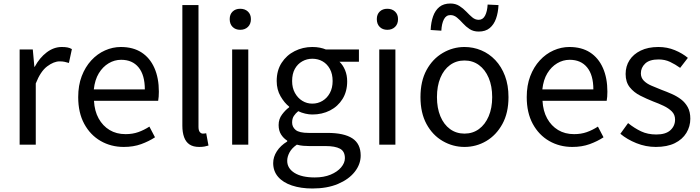

<svg xmlns="http://www.w3.org/2000/svg" viewBox="-20 -825 3994 1095"><path d="M92 0V-543H167L176 -444H178Q206 -496 246.5 -526.5Q287 -557 332 -557Q351 -557 364.5 -554.5Q378 -552 390 -545L373 -466Q359 -470 348 -472.5Q337 -475 320 -475Q287 -475 249 -446.5Q211 -418 184 -349V0Z M686 13Q613 13 554 -21Q495 -55 460.5 -118.5Q426 -182 426 -271Q426 -338 446 -390.5Q466 -443 500.5 -480.5Q535 -518 579 -537.5Q623 -557 669 -557Q739 -557 787 -526Q835 -495 860.5 -437.5Q886 -380 886 -302Q886 -287 885 -274Q884 -261 882 -250H516Q519 -192 542.5 -149.5Q566 -107 605 -83.5Q644 -60 696 -60Q736 -60 768.5 -71.5Q801 -83 832 -103L864 -42Q829 -19 785 -3Q741 13 686 13ZM515 -315H806Q806 -397 770.5 -440.5Q735 -484 671 -484Q633 -484 599.5 -464Q566 -444 543.5 -407Q521 -370 515 -315Z M1116 13Q1082 13 1061 -1Q1040 -15 1030 -42.5Q1020 -70 1020 -108V-796H1112V-102Q1112 -81 1119.5 -72Q1127 -63 1137 -63Q1141 -63 1145 -63.5Q1149 -64 1156 -65L1169 5Q1159 8 1147 10.5Q1135 13 1116 13Z M1304 0V-543H1396V0ZM1350 -655Q1323 -655 1306.5 -671.5Q1290 -688 1290 -716Q1290 -743 1306.5 -759Q1323 -775 1350 -775Q1377 -775 1394 -759Q1411 -743 1411 -716Q1411 -688 1394 -671.5Q1377 -655 1350 -655Z M1762 250Q1696 250 1645 233Q1594 216 1566 183.5Q1538 151 1538 105Q1538 70 1559 37.5Q1580 5 1618 -18V-23Q1597 -36 1583 -58Q1569 -80 1569 -112Q1569 -146 1588.5 -172Q1608 -198 1629 -213V-217Q1602 -238 1580 -276Q1558 -314 1558 -363Q1558 -423 1586 -466.5Q1614 -510 1660.5 -533.5Q1707 -557 1761 -557Q1785 -557 1804.5 -553Q1824 -549 1838 -543H2027V-473H1916Q1936 -454 1948 -425Q1960 -396 1960 -361Q1960 -303 1933.5 -260.5Q1907 -218 1862 -195Q1817 -172 1761 -172Q1742 -172 1720.5 -177Q1699 -182 1681 -191Q1666 -179 1656 -164Q1646 -149 1646 -126Q1646 -101 1666 -84Q1686 -67 1741 -67H1848Q1942 -67 1989.5 -36Q2037 -5 2037 62Q2037 112 2003 155Q1969 198 1907.5 224Q1846 250 1762 250ZM1761 -234Q1793 -234 1819.5 -250Q1846 -266 1861.5 -295Q1877 -324 1877 -363Q1877 -403 1861.5 -431.5Q1846 -460 1820 -475Q1794 -490 1761 -490Q1730 -490 1703.5 -475Q1677 -460 1661.5 -432Q1646 -404 1646 -363Q1646 -324 1662 -295Q1678 -266 1704 -250Q1730 -234 1761 -234ZM1775 187Q1827 187 1865.5 171Q1904 155 1925.5 129.5Q1947 104 1947 77Q1947 38 1919 23Q1891 8 1837 8H1743Q1728 8 1709.5 6.5Q1691 5 1673 0Q1644 20 1631 44.5Q1618 69 1618 92Q1618 135 1659.5 161Q1701 187 1775 187Z M2143 0V-543H2235V0ZM2189 -655Q2162 -655 2145.5 -671.5Q2129 -688 2129 -716Q2129 -743 2145.5 -759Q2162 -775 2189 -775Q2216 -775 2233 -759Q2250 -743 2250 -716Q2250 -688 2233 -671.5Q2216 -655 2189 -655Z M2629 13Q2563 13 2505 -20.5Q2447 -54 2412.5 -117.5Q2378 -181 2378 -271Q2378 -362 2412.5 -425.5Q2447 -489 2505 -523Q2563 -557 2629 -557Q2679 -557 2724.5 -538Q2770 -519 2805 -482Q2840 -445 2860 -392Q2880 -339 2880 -271Q2880 -181 2845 -117.5Q2810 -54 2753 -20.5Q2696 13 2629 13ZM2629 -63Q2676 -63 2711.5 -89Q2747 -115 2767 -162Q2787 -209 2787 -271Q2787 -334 2767 -381Q2747 -428 2711.5 -454Q2676 -480 2629 -480Q2582 -480 2546.5 -454Q2511 -428 2491.5 -381Q2472 -334 2472 -271Q2472 -209 2491.5 -162Q2511 -115 2546.5 -89Q2582 -63 2629 -63ZM2710 -645Q2680 -645 2658.5 -659Q2637 -673 2620 -692Q2603 -711 2586 -725Q2569 -739 2549 -739Q2524 -739 2511.5 -714.5Q2499 -690 2497 -650L2436 -654Q2438 -698 2450 -732Q2462 -766 2486 -785.5Q2510 -805 2549 -805Q2578 -805 2600 -791Q2622 -777 2639.5 -758.5Q2657 -740 2673.5 -726Q2690 -712 2710 -712Q2734 -712 2746.5 -736Q2759 -760 2761 -799L2823 -796Q2821 -753 2809 -719Q2797 -685 2773 -665Q2749 -645 2710 -645Z M3244 13Q3171 13 3112 -21Q3053 -55 3018.5 -118.5Q2984 -182 2984 -271Q2984 -338 3004 -390.5Q3024 -443 3058.5 -480.5Q3093 -518 3137 -537.5Q3181 -557 3227 -557Q3297 -557 3345 -526Q3393 -495 3418.5 -437.5Q3444 -380 3444 -302Q3444 -287 3443 -274Q3442 -261 3440 -250H3074Q3077 -192 3100.5 -149.5Q3124 -107 3163 -83.5Q3202 -60 3254 -60Q3294 -60 3326.5 -71.5Q3359 -83 3390 -103L3422 -42Q3387 -19 3343 -3Q3299 13 3244 13ZM3073 -315H3364Q3364 -397 3328.5 -440.5Q3293 -484 3229 -484Q3191 -484 3157.5 -464Q3124 -444 3101.5 -407Q3079 -370 3073 -315Z M3720 13Q3663 13 3609.5 -8.5Q3556 -30 3518 -62L3562 -123Q3598 -94 3636 -76Q3674 -58 3723 -58Q3777 -58 3803.5 -82.5Q3830 -107 3830 -143Q3830 -171 3811.5 -189.5Q3793 -208 3764.5 -221.5Q3736 -235 3706 -246Q3668 -261 3631.5 -279.5Q3595 -298 3571.5 -327.5Q3548 -357 3548 -403Q3548 -447 3570 -481.5Q3592 -516 3634 -536.5Q3676 -557 3735 -557Q3785 -557 3828.5 -539Q3872 -521 3903 -495L3859 -438Q3831 -458 3801.5 -472Q3772 -486 3736 -486Q3684 -486 3659.5 -462.5Q3635 -439 3635 -407Q3635 -382 3651.5 -365Q3668 -348 3695 -336.5Q3722 -325 3752 -313Q3782 -302 3811.5 -289Q3841 -276 3864.5 -258Q3888 -240 3902.5 -213.5Q3917 -187 3917 -148Q3917 -104 3894.5 -67Q3872 -30 3828.5 -8.5Q3785 13 3720 13Z"/></svg>

Font: Noto Sans HK
Style: Regular
Weight: 400
Designer: Ryoko NISHIZUKA 西塚涼子 (kana, bopomofo & ideographs); Paul D. Hunt (Latin, Greek & Cyrillic); Sandoll Communications 산돌커뮤니
Foundry: Adobe
Version: Version 2.004-H2;hotconv 1.0.118;makeotfexe 2.5.65603